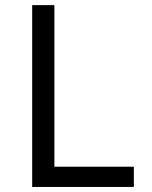

<svg xmlns="http://www.w3.org/2000/svg" viewBox="-20 -740 602 760"><path d="M107.4 0V-719.7H195.3V-80.1H509.8V0Z"/></svg>

Font: Reddit Mono
Style: Regular
Weight: 400
Monospace: yes
Designer: Stephen Hutchings
Foundry: Reddit
Version: Version 1.014; ttfautohint (v1.8.4.7-5d5b)